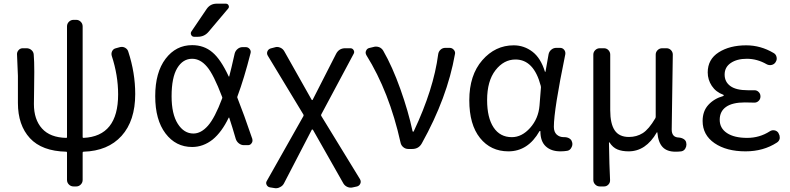

<svg xmlns="http://www.w3.org/2000/svg" viewBox="-20 -800 4243 1031"><path d="M580.1 -500Q576.2 -513.7 582.5 -525.9Q588.9 -538.1 602.5 -541L624 -546.9Q638.7 -550.8 651.9 -543.5Q665 -536.1 668.9 -522.5Q706.1 -409.2 706.1 -294.9Q706.1 -151.4 632.8 -70.3Q559.6 10.7 428.7 14.6Q423.8 14.6 423.8 19.5V166Q423.8 180.7 413.6 190.9Q403.3 201.2 389.6 201.2H375Q360.4 201.2 350.1 190.9Q339.8 180.7 339.8 166V19.5Q339.8 14.6 335.9 14.6Q205.1 11.7 140.6 -58.1Q76.2 -127.9 76.2 -247.1V-392.6L71.3 -509.8Q71.3 -521.5 80.1 -531.2Q88.9 -541 102.5 -541H122.1Q137.7 -541 148.9 -531.2Q160.2 -521.5 161.1 -506.8Q164.1 -472.7 164.1 -414.1Q164.1 -381.8 163.1 -318.8Q162.1 -255.9 162.1 -241.2Q162.1 -158.2 205.6 -109.9Q249 -61.5 335.9 -59.6Q339.8 -59.6 339.8 -63.5V-658.2Q339.8 -672.9 350.1 -683.1Q360.4 -693.4 375 -693.4H389.6Q403.3 -693.4 413.6 -683.1Q423.8 -672.9 423.8 -658.2V-63.5Q423.8 -59.6 428.7 -59.6Q614.3 -68.4 614.3 -293Q614.3 -395.5 580.1 -500Z M1172.9 -271.5Q1174.8 -275.4 1172.9 -279.3Q1127 -400.4 1091.8 -441.4Q1055.7 -484.4 1011.7 -484.4Q961.9 -484.4 931.6 -434.1Q901.4 -383.8 901.4 -283.2Q901.4 -187.5 934.6 -135.3Q967.8 -83 1018.6 -83Q1059.6 -83 1096.7 -125Q1133.8 -167 1172.9 -271.5ZM1089.8 -752Q1109.4 -780.3 1143.6 -780.3H1192.4Q1203.1 -780.3 1207.5 -771Q1211.9 -761.7 1205.1 -753.9L1099.6 -628.9Q1077.1 -602.5 1042 -602.5H1022.5Q1011.7 -602.5 1006.8 -612.3Q1002 -622.1 1007.8 -630.9ZM1240.2 -512.7Q1244.1 -527.3 1255.9 -537.1Q1267.6 -546.9 1282.2 -546.9H1299.8Q1312.5 -546.9 1320.8 -536.6Q1329.1 -526.4 1325.2 -513.7Q1291 -378.9 1254.9 -282.2Q1252.9 -278.3 1254.9 -274.4Q1289.1 -188.5 1335 -53.7Q1335.9 -48.8 1335.9 -44.9Q1335.9 -37.1 1331.1 -31.2Q1324.2 -20.5 1311.5 -20.5H1290Q1275.4 -20.5 1263.2 -29.8Q1251 -39.1 1246.1 -53.7Q1227.5 -118.2 1210.9 -168Q1210.9 -168.9 1210 -168.9Q1209 -168.9 1208 -168Q1170.9 -90.8 1122.1 -50.8Q1071.3 -10.7 1011.7 -10.7Q923.8 -10.7 868.7 -83.5Q813.5 -156.2 813.5 -283.7Q813.5 -411.1 869.1 -484.4Q924.8 -557.6 1011.7 -557.6Q1075.2 -557.6 1120.1 -519.5Q1165 -482.4 1208 -389.6Q1209 -388.7 1210 -388.7Q1210.9 -388.7 1210.9 -389.6Q1220.7 -425.8 1240.2 -512.7Z M1504.9 184.6Q1498 198.2 1483.4 205.1Q1473.6 210.9 1461.9 210.9Q1458 210.9 1454.1 210L1429.7 206.1Q1418 204.1 1412.1 193.4Q1409.2 187.5 1409.2 182.6Q1409.2 176.8 1413.1 170.9L1609.4 -176.8Q1611.3 -180.7 1609.4 -184.6L1418 -501Q1411.1 -512.7 1416 -524.4Q1420.9 -536.1 1433.6 -540L1456.1 -545.9Q1461.9 -547.9 1467.8 -547.9Q1476.6 -547.9 1485.4 -543.9Q1499 -538.1 1506.8 -524.4L1653.3 -264.6Q1654.3 -262.7 1656.7 -262.7Q1659.2 -262.7 1659.2 -264.6L1784.2 -509.8Q1799.8 -541 1834 -541H1861.3Q1873 -541 1878.9 -530.8Q1884.8 -520.5 1878.9 -510.7L1705.1 -185.5Q1703.1 -181.6 1705.1 -177.7L1913.1 162.1Q1917 168.9 1917 175.8Q1917 180.7 1915 185.5Q1910.2 197.3 1897.5 201.2L1875 206.1Q1860.4 210 1846.2 204.1Q1832 198.2 1824.2 185.5L1660.2 -103.5Q1659.2 -104.5 1656.7 -104.5Q1654.3 -104.5 1654.3 -103.5Z M2245.1 -30.3Q2228.5 0 2193.4 0H2172.9Q2157.2 0 2145.5 -9.8Q2133.8 -19.5 2130.9 -34.2Q2070.3 -306.6 1947.3 -503.9Q1943.4 -510.7 1943.4 -517.6Q1943.4 -521.5 1945.3 -526.4Q1950.2 -539.1 1961.9 -542L1986.3 -547.9Q1992.2 -549.8 1999 -549.8Q2006.8 -549.8 2015.6 -546.9Q2030.3 -541 2038.1 -527.3Q2086.9 -442.4 2129.9 -321.8Q2172.9 -201.2 2195.3 -95.7Q2196.3 -92.8 2198.7 -92.8Q2201.2 -92.8 2202.1 -95.7Q2308.6 -321.3 2333 -508.8Q2335 -523.4 2345.7 -533.2Q2356.4 -543 2371.1 -543H2394.5Q2408.2 -543 2417 -532.2Q2423.8 -524.4 2423.8 -514.6Q2423.8 -511.7 2422.9 -508.8Q2381.8 -275.4 2245.1 -30.3Z M2710 12.7Q2615.2 12.7 2557.6 -59.1Q2500 -130.9 2500 -261.7Q2500 -396.5 2569.8 -476.6Q2639.6 -556.6 2738.3 -556.6Q2793.9 -556.6 2838.9 -522.5Q2883.8 -488.3 2906.2 -415Q2906.2 -414.1 2907.7 -414.1Q2909.2 -414.1 2909.2 -415L2925.8 -508.8Q2928.7 -523.4 2940.4 -533.2Q2952.1 -543 2966.8 -543H2987.3Q3001 -543 3009.3 -532.7Q3017.6 -522.5 3015.6 -508.8Q2954.1 -210 2954.1 -119.1Q2954.1 -91.8 2969.2 -77.6Q2984.4 -63.5 3007.8 -63.5Q3009.8 -63.5 3011.7 -63.5Q3026.4 -63.5 3038.1 -56.2Q3049.8 -48.8 3051.8 -36.1L3052.7 -35.2Q3053.7 -30.3 3053.7 -26.4Q3053.7 -15.6 3047.9 -6.8Q3041 6.8 3026.4 9.8Q3008.8 12.7 2989.3 12.7Q2939.5 12.7 2910.6 -14.2Q2881.8 -41 2881.8 -94.7Q2881.8 -96.7 2879.9 -96.7Q2877.9 -96.7 2877 -95.7Q2815.4 12.7 2710 12.7ZM2728.5 -63.5Q2782.2 -63.5 2826.7 -113.3Q2871.1 -163.1 2877 -232.4L2884.8 -331.1Q2884.8 -335 2883.8 -338.9Q2846.7 -480.5 2748 -480.5Q2685.5 -480.5 2640.6 -422.9Q2595.7 -365.2 2595.7 -262.7Q2595.7 -168 2630.4 -115.7Q2665 -63.5 2728.5 -63.5Z M3201.2 201.2Q3186.5 201.2 3176.3 190.9Q3166 180.7 3166 166V-506.8Q3166 -520.5 3176.3 -530.8Q3186.5 -541 3201.2 -541H3222.7Q3237.3 -541 3247.1 -530.8Q3256.8 -520.5 3256.8 -506.8V-208Q3256.8 -135.7 3280.8 -100.1Q3304.7 -64.5 3357.4 -64.5Q3398.4 -64.5 3431.2 -85Q3463.9 -105.5 3499 -165Q3501 -168.9 3501 -173.8V-506.8Q3501 -520.5 3511.2 -530.8Q3521.5 -541 3536.1 -541H3558.6Q3573.2 -541 3583 -530.8Q3592.8 -520.5 3592.8 -506.8Q3586.9 -147.5 3586.9 -104.5Q3586.9 -62.5 3625 -61.5Q3639.6 -60.5 3651.4 -53.2Q3663.1 -45.9 3665 -33.2V-32.2Q3666 -28.3 3666 -24.4Q3666 -12.7 3660.2 -2.9Q3653.3 9.8 3638.7 12.7Q3624 14.6 3607.4 14.6Q3561.5 14.6 3538.1 -10.3Q3514.6 -35.2 3509.8 -88.9Q3508.8 -89.8 3507.8 -89.8Q3506.8 -89.8 3506.8 -88.9Q3448.2 12.7 3355.5 12.7Q3320.3 12.7 3295.4 2.4Q3270.5 -7.8 3252.9 -35.2Q3252 -36.1 3251 -36.1Q3250 -36.1 3250 -35.2Q3252 93.8 3255.9 166Q3256.8 180.7 3247.1 190.9Q3237.3 201.2 3223.6 201.2Z M3983.4 12.7Q3880.9 12.7 3816.9 -31.2Q3752.9 -75.2 3752.9 -150.4Q3752.9 -203.1 3783.7 -236.8Q3814.5 -270.5 3863.3 -284.2Q3866.2 -285.2 3866.2 -287.6Q3866.2 -290 3864.3 -291Q3824.2 -305.7 3802.2 -338.9Q3780.3 -372.1 3780.3 -411.1Q3780.3 -481.4 3839.4 -519Q3898.4 -556.6 3987.3 -556.6Q4064.5 -556.6 4133.8 -515.6Q4146.5 -508.8 4149.9 -494.1Q4153.3 -479.5 4145.5 -467.8L4144.5 -465.8Q4136.7 -454.1 4123 -451.2Q4109.4 -448.2 4096.7 -455.1Q4045.9 -484.4 3990.2 -484.4Q3937.5 -484.4 3904.3 -461.9Q3871.1 -439.5 3871.1 -399.4Q3871.1 -360.4 3901.9 -337.9Q3932.6 -315.4 3996.1 -315.4Q4011.7 -315.4 4028.3 -315.4Q4043 -316.4 4053.2 -306.6Q4063.5 -296.9 4063.5 -283.2V-281.2Q4063.5 -267.6 4053.2 -257.8Q4043 -248 4028.3 -249Q4002.9 -250 3979.5 -250Q3913.1 -250 3878.9 -226.1Q3844.7 -202.1 3844.7 -156.7Q3844.7 -111.3 3883.8 -85.4Q3922.9 -59.6 3992.2 -59.6Q4058.6 -59.6 4113.3 -94.7Q4125 -102.5 4138.7 -100.1Q4152.3 -97.7 4160.2 -85.9L4161.1 -83Q4167 -74.2 4167 -63.5Q4167 -59.6 4167 -56.6Q4164.1 -42 4151.4 -34.2Q4079.1 12.7 3983.4 12.7Z"/></svg>

Font: Gen Jyuu GothicL Regular
Style: Regular
Weight: 400
Designer: [Source Han Sans]
Ryoko NISHIZUKA  (kana & ideographs); Paul D. Hunt (Latin, Greek & Cyrillic); Wenlong ZHANG  (bopomofo
Version: Version 1.002.20150607